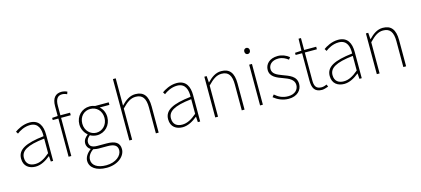

<svg xmlns="http://www.w3.org/2000/svg" viewBox="-75 -1474 5258 2399"><g transform="rotate(-15 2554.0 -275.0)"><path d="M218 13C288 13 354 -26 408 -70H411L416 0H446V-341C446 -448 408 -540 284 -540C198 -540 125 -496 92 -472L110 -443C144 -470 207 -507 282 -507C391 -507 413 -414 410 -329C173 -302 66 -247 66 -130C66 -30 136 13 218 13ZM221 -20C157 -20 103 -50 103 -131C103 -220 181 -273 410 -298V-109C341 -50 284 -20 221 -20Z M573 -494H646V0H681V-494H806V-527H681V-650C681 -729 707 -775 767 -775C787 -775 809 -770 831 -759L842 -790C817 -801 791 -807 768 -807C692 -807 646 -758 646 -655V-527L573 -522Z M1072 257C1220 257 1315 169 1315 80C1315 -1 1262 -38 1146 -38H1029C948 -38 926 -71 926 -111C926 -147 948 -172 972 -191C996 -176 1031 -167 1061 -167C1163 -167 1242 -249 1242 -354C1242 -414 1217 -463 1180 -494H1306V-527H1130C1115 -533 1091 -540 1061 -540C960 -540 880 -461 880 -354C880 -290 914 -238 947 -209V-205C924 -189 889 -156 889 -108C889 -68 909 -40 936 -24V-20C887 15 856 64 856 110C856 198 938 257 1072 257ZM1061 -200C985 -200 918 -263 918 -354C918 -449 983 -507 1061 -507C1140 -507 1205 -448 1205 -354C1205 -263 1138 -200 1061 -200ZM1074 225C959 225 894 177 894 107C894 68 915 24 967 -11C996 -4 1024 -2 1031 -2H1151C1234 -2 1278 22 1278 84C1278 153 1200 225 1074 225Z M1432 0H1468V-403C1535 -472 1583 -507 1648 -507C1738 -507 1775 -450 1775 -334V0H1811V-339C1811 -475 1760 -540 1652 -540C1579 -540 1524 -498 1468 -441V-560V-794H1432Z M2120 13C2190 13 2256 -26 2310 -70H2313L2318 0H2348V-341C2348 -448 2310 -540 2186 -540C2100 -540 2027 -496 1994 -472L2012 -443C2046 -470 2109 -507 2184 -507C2293 -507 2315 -414 2312 -329C2075 -302 1968 -247 1968 -130C1968 -30 2038 13 2120 13ZM2123 -20C2059 -20 2005 -50 2005 -131C2005 -220 2083 -273 2312 -298V-109C2243 -50 2186 -20 2123 -20Z M2543 0H2579V-403C2646 -472 2694 -507 2759 -507C2849 -507 2886 -450 2886 -334V0H2922V-339C2922 -475 2871 -540 2763 -540C2690 -540 2635 -498 2581 -443H2579L2573 -527H2543Z M3123 0H3159V-527H3123ZM3142 -660C3162 -660 3178 -675 3178 -701C3178 -723 3162 -739 3142 -739C3121 -739 3106 -723 3106 -701C3106 -675 3121 -660 3142 -660Z M3492 13C3603 13 3664 -55 3664 -133C3664 -236 3573 -262 3489 -294C3426 -318 3366 -342 3366 -405C3366 -457 3406 -507 3493 -507C3548 -507 3585 -485 3620 -459L3641 -486C3604 -518 3548 -540 3495 -540C3386 -540 3329 -476 3329 -403C3329 -312 3415 -282 3495 -253C3557 -231 3627 -200 3627 -131C3627 -71 3582 -20 3494 -20C3416 -20 3367 -50 3323 -88L3300 -59C3347 -20 3413 13 3492 13Z M3923 13C3941 13 3974 4 4005 -7L3993 -37C3974 -28 3946 -20 3926 -20C3849 -20 3834 -67 3834 -135V-494H3990V-527H3834V-681H3803L3799 -527L3715 -522V-494H3799V-140C3799 -48 3825 13 3923 13Z M4210 13C4280 13 4346 -26 4400 -70H4403L4408 0H4438V-341C4438 -448 4400 -540 4276 -540C4190 -540 4117 -496 4084 -472L4102 -443C4136 -470 4199 -507 4274 -507C4383 -507 4405 -414 4402 -329C4165 -302 4058 -247 4058 -130C4058 -30 4128 13 4210 13ZM4213 -20C4149 -20 4095 -50 4095 -131C4095 -220 4173 -273 4402 -298V-109C4333 -50 4276 -20 4213 -20Z M4633 0H4669V-403C4736 -472 4784 -507 4849 -507C4939 -507 4976 -450 4976 -334V0H5012V-339C5012 -475 4961 -540 4853 -540C4780 -540 4725 -498 4671 -443H4669L4663 -527H4633Z"/></g></svg>

Font: Noto Sans CJK HK Thin
Style: Regular
Weight: 100
Designer: Ryoko NISHIZUKA 西塚涼子 (kana, bopomofo & ideographs); Paul D. Hunt (Latin, Greek & Cyrillic); Sandoll Communications 산돌커뮤니
Foundry: Adobe
Version: Version 2.004;hotconv 1.0.118;makeotfexe 2.5.65603